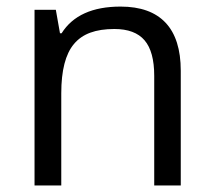

<svg xmlns="http://www.w3.org/2000/svg" viewBox="-20 -566 652 586"><path d="M85.4 -536.1H150.4L163.1 -464.4H168Q219.2 -545.9 348.1 -545.9Q439 -545.9 485.4 -496.6Q531.7 -447.3 531.7 -350.1V0H450.7V-334.5Q450.7 -408.7 421.1 -443.1Q391.6 -477.5 329.1 -477.5Q286.1 -477.5 255.6 -466.3Q225.1 -455.1 205.6 -431.6Q167 -385.7 167 -281.2V0H85.4Z"/></svg>

Font: Viking Open Sans
Style: Regular
Weight: 400
Foundry: Ascender Corporation
Version: Version 2.001